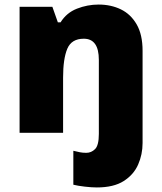

<svg xmlns="http://www.w3.org/2000/svg" viewBox="-20 -583 710 843"><path d="M405 240Q383 240 352.5 236.5Q322 233 302 228V79Q319 83 331 85.5Q343 88 359 88Q381 88 397.5 71.5Q414 55 414 5V-320Q414 -413 348 -413Q294 -413 275.5 -369Q257 -325 257 -242V0H66V-553H210L234 -485H246Q272 -527 318 -545Q364 -563 413 -563Q467 -563 510.5 -542Q554 -521 580 -476Q606 -431 606 -360V45Q606 95 586.5 139.5Q567 184 523 212Q479 240 405 240Z"/></svg>

Font: Noto Sans Syriac Western Black
Style: Regular
Weight: 900
Designer: Patrick Giasson and the Monotype Design Team
Foundry: Monotype Imaging Inc.
Version: Version 3.000; ttfautohint (v1.8.4.7-5d5b)